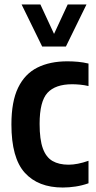

<svg xmlns="http://www.w3.org/2000/svg" viewBox="-20 -828 430 858"><path d="M260.5 10Q150.5 10 90.8 -56Q31 -122 31 -272Q31 -374.5 61 -436.2Q91 -498 147 -526Q203 -554 281 -554Q305 -554 328.8 -551.8Q352.5 -549.5 375.5 -544V-443.5Q356.5 -448 337 -449.8Q317.5 -451.5 302.5 -451.5Q227.5 -451.5 192.2 -413.2Q157 -375 157 -274.5Q157 -204.5 171.5 -164.8Q186 -125 214.8 -108.5Q243.5 -92 286.5 -92Q325.5 -92 375.5 -109.5V-9Q347.5 1 318 5.5Q288.5 10 260.5 10ZM168.5 -620 76.5 -808H160.5L221.5 -676.5L282.5 -808H366.5L274.5 -620Z"/></svg>

Font: Encode Sans Condensed Condensed SemiBold
Style: Regular
Weight: 600
Width: 3
Designer: Multiple Designers
Foundry: Impallari Type
Version: Version 3.000; ttfautohint (v1.8.3) -l 8 -r 50 -G 200 -x 14 